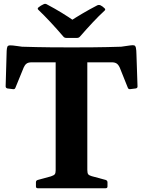

<svg xmlns="http://www.w3.org/2000/svg" viewBox="-20 -1001 761 1021"><path d="M535.5 -957.4Q543.3 -950.8 535.9 -944.2Q505.3 -916.2 472.6 -881.2Q439.8 -846.1 405.7 -807Q399.8 -799.4 389.7 -799.4H332.5Q322.3 -799.4 316.5 -807Q282.5 -846.7 248.6 -883.1Q214.7 -919.4 184.2 -948.6Q176.8 -955.2 184.7 -961.8Q190.6 -966.7 197.6 -971Q204.6 -975.4 211.1 -978.1Q220.1 -983 228.7 -978.1Q272.3 -955 308.5 -932.8Q344.7 -910.7 377.5 -887.6H351.4Q383.2 -908.3 419.6 -929.8Q455.9 -951.2 496.4 -972.2Q505 -976.6 514 -973Q519.9 -970.3 525.2 -966.3Q530.6 -962.3 535.5 -957.4ZM276 0V-749H444.3V0ZM671.7 -759.4Q686.4 -761.6 693.3 -759.8Q700.1 -758 702.7 -746.7Q705.3 -735.3 705.7 -709L711.3 -541.1Q711.3 -532.1 701.3 -530.6L672.4 -527Q662.9 -525.4 659.3 -535.4L616.8 -641.6Q609.2 -657.8 599.6 -663.7Q590 -669.6 575.2 -669.6H148.1Q130.2 -669.6 121.1 -662.6Q111.9 -655.7 106.2 -642.5L62.1 -534.6Q58.9 -525 48.5 -527L19.6 -530.6Q10 -533 10 -542L15.5 -731.2Q16.5 -746.4 19.4 -753Q22.2 -759.6 34.1 -759.8Q45.9 -760 71.2 -756.2L97.1 -752.6Q137.4 -751.6 175 -750.6Q212.7 -749.6 257.1 -749.3Q301.5 -749 360.6 -749Q420.3 -749 465.5 -749.3Q510.8 -749.6 549.1 -750.6Q587.4 -751.6 624.3 -752.6ZM180.7 0Q171.1 0 171.1 -10V-31.8Q171.1 -41.2 180.6 -44L250.7 -63.1Q267.4 -68.6 271.7 -75Q276 -81.3 276 -95.7V-206.8H444.3V-97.6Q444.3 -79.8 449.4 -73.9Q454.5 -68 467.7 -64.2L542.6 -44Q551.6 -40.4 551.6 -31.4V-9.6Q551.6 0 541.6 0Z"/></svg>

Font: Hahmlet
Style: Regular
Weight: 400
Designer: Minjoo Ham & Mark Frömberg
Foundry: hypertype
Version: Version 1.002